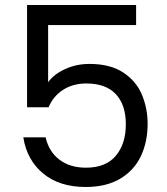

<svg xmlns="http://www.w3.org/2000/svg" viewBox="-20 -744 668 766"><path d="M523 -644H172V-416Q195 -448 240 -468.5Q285 -489 337 -489Q420 -489 472 -454.5Q524 -420 546.5 -365.5Q569 -311 569 -250Q569 -178 542 -121Q515 -64 459.5 -31Q404 2 322 2Q217 2 152 -52Q87 -106 73 -196H162Q175 -139 217 -107Q259 -75 323 -75Q402 -75 442 -122.5Q482 -170 482 -248Q482 -326 442 -368.5Q402 -411 324 -411Q271 -411 231.5 -385.5Q192 -360 174 -316H88V-724H523Z"/></svg>

Font: DVN-Poppins
Style: Regular
Weight: 400
Designer: Ninad Kale (Devanagari), Jonny Pinhorn (Latin)
Foundry: Indian Type Foundry
Version: 4.004